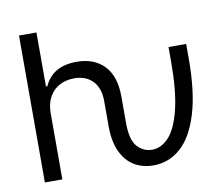

<svg xmlns="http://www.w3.org/2000/svg" viewBox="-79 -803 1064 910"><g transform="rotate(-10 453.5 -348.5)"><path d="M67.4 -707H151.4V-447.3H158.2Q198.2 -537.1 314.5 -537.1Q398.4 -537.1 446.8 -486.6Q495.1 -436 495.1 -336.9V-210Q495.1 -128.4 524.9 -96.4Q554.7 -64.5 594.7 -64.5Q640.1 -64.5 676.5 -104Q712.9 -143.6 734.4 -231.7Q755.9 -319.8 755.9 -459V-530.3H840.8V-459Q840.8 -298.8 808.6 -194.1Q776.4 -89.4 719.7 -39.8Q663.1 9.8 588.9 9.8Q537.6 9.8 497.6 -13.9Q457.5 -37.6 434.3 -86.9Q411.1 -136.2 411.1 -210V-331.1Q411.1 -393.1 378.7 -427.5Q346.2 -461.9 289.1 -461.9Q249 -461.9 218 -445.1Q187 -428.2 169.2 -395.8Q151.4 -363.3 151.4 -318.4V0H67.4Z"/></g></svg>

Font: Pretendard Std
Style: Regular
Weight: 400
Designer: Base glyphs from Inter by Rasmus Andersson; Hangeul glyphs from Noto Sans CJK(Source Han Sans) by Jang Soo-young and Kan
Foundry: Kil Hyung-jin
Version: Version 1.309